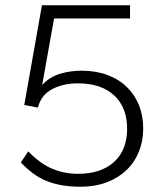

<svg xmlns="http://www.w3.org/2000/svg" viewBox="-20 -698 622 728"><path d="M286 10Q247 10 215 4.5Q183 -1 156 -12Q129 -23 105.5 -40.5Q82 -58 59 -82L87 -124Q133 -77 178.5 -58Q224 -39 276 -39Q363 -39 412.5 -84Q462 -129 462 -210Q462 -291 412.5 -336.5Q363 -382 276 -382Q219 -382 177 -359.5Q135 -337 124 -290L72 -300L139 -678H473V-628H185L140 -376Q169 -407 208.5 -418.5Q248 -430 288 -430Q343 -430 386.5 -414Q430 -398 460.5 -368.5Q491 -339 507 -299Q523 -259 523 -211Q523 -163 506.5 -122.5Q490 -82 459 -52.5Q428 -23 384 -6.5Q340 10 286 10Z"/></svg>

Font: Celebes Light
Style: Regular
Weight: 300
Designer: Anugrah Pasau
Foundry: Lafontype
Version: Version 1.000; ttfautohint (v1.8.4)